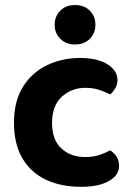

<svg xmlns="http://www.w3.org/2000/svg" viewBox="-20 -724 526 759"><path d="M317.1 -376.8Q262.8 -376.8 224.3 -341.5Q185.7 -306.1 185.7 -238.4Q185.7 -170.8 222.8 -137Q259.8 -103.2 316.4 -103.2Q349.2 -103.2 373.8 -111.6Q398.4 -120.1 415.8 -129.8Q432.9 -117.7 441.8 -103.4Q450.7 -89 450.7 -68.4Q450.7 -31.3 410.7 -8.4Q370.8 14.5 300.4 14.5Q220.8 14.5 160.9 -13.9Q101.1 -42.3 68.2 -98.9Q35.3 -155.6 35.3 -238.4Q35.3 -324.7 71.1 -381.5Q106.9 -438.2 166.4 -466.5Q225.8 -494.8 296.1 -494.8Q365 -494.8 404.7 -470Q444.4 -445.2 444.4 -407.5Q444.4 -390.2 435.9 -375.5Q427.4 -360.8 415.6 -350.5Q397.4 -360.2 372.8 -368.5Q348.2 -376.8 317.1 -376.8ZM357.1 -626Q357.1 -592.6 335 -570.4Q312.8 -548.1 276.5 -548.1Q241.1 -548.1 218.6 -570.4Q196.1 -592.6 196.1 -626Q196.1 -659.6 218.5 -681.9Q241 -704.1 276.3 -704.1Q313.2 -704.1 335.1 -681.9Q357.1 -659.6 357.1 -626Z"/></svg>

Font: Baloo Bhaijaan 2
Style: Regular
Weight: 400
Designer: Sanskriti Dholi, Noopur Datye and Ek Type
Foundry: Ek Type
Version: Version 1.701